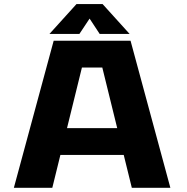

<svg xmlns="http://www.w3.org/2000/svg" viewBox="-20 -894 890 914"><path d="M597 -732.5H454.5L406.5 -805.5L358 -732.5H215.5L344 -874.5H468.5ZM607.5 0 569 -156.5H267.5L229 0H46L235.5 -700H601.5L791 0ZM370 -572.5 299 -284H538L467 -572.5Z"/></svg>

Font: League Mono Wide
Style: Bold
Weight: 700
Width: 8
Designer: Tyler Finck
Foundry: The League of Moveable Type / Tyler Finck
Version: Version 2.210